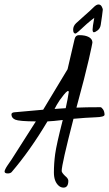

<svg xmlns="http://www.w3.org/2000/svg" viewBox="-57 -727 486 857"><path d="M363.8 -647.5Q331.5 -623 293.9 -586.9Q282.7 -577.1 279.3 -577.1Q269.5 -578.1 269.5 -594.5Q269.5 -610.8 282.5 -623.3Q295.4 -635.7 321.5 -658.4Q347.7 -681.2 360.4 -694.1Q373 -707 382.6 -707Q392.1 -707 397 -697.8Q401.9 -688.5 401.9 -684.1Q401.9 -679.7 398.4 -655.5Q395 -631.3 392.6 -616Q390.1 -600.6 379.2 -591.8Q368.2 -583 361.3 -583Q356.4 -584 356.2 -594.7Q356 -605.5 363.8 -647.5ZM248 79.6Q248 110.4 226.6 110.4Q214.8 110.4 205.6 102.5Q183.6 83.5 183.6 43.2Q183.6 2.9 189.2 -39.1Q194.8 -81.1 223.1 -191.4Q178.2 -186 154.8 -185.1Q77.1 -54.7 -5.4 41.5Q-11.7 47.4 -23.7 47.1Q-35.6 46.9 -36.6 39.1Q-36.6 30.8 -22.5 9.8Q-8.3 -11.2 -5.9 -14.2L103 -185.1Q28.3 -185.5 11.2 -192.9Q-5.9 -200.2 -5.9 -216.3Q-5.9 -223.6 4.9 -225.6Q85 -233.4 135.7 -237.3L244.6 -418L275.9 -552.2Q279.8 -569.8 294.9 -570.1Q310.1 -570.3 321.3 -567.9Q355.5 -560.1 355.5 -536.6Q355.5 -533.2 339.4 -461.4Q323.2 -389.6 284.2 -246.6Q324.7 -248.5 391.6 -248.5Q396.5 -248 402.8 -239Q409.2 -230 409.7 -214.8Q409.2 -204.6 369.1 -203.4Q329.1 -202.1 271 -196.8Q218.3 6.8 218.3 36.6Q219.2 44.4 233.4 58.1Q247.6 69.3 248 79.6ZM196.3 -258.8 186.5 -240.7 236.3 -244.1Q245.6 -285.6 250 -316.4Q248.5 -329.6 227.8 -304Q207 -278.3 196.3 -258.8Z"/></svg>

Font: Kristi
Style: Regular
Weight: 400
Italic angle: -15°
Version: Version 1.004